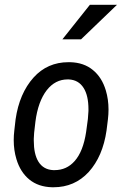

<svg xmlns="http://www.w3.org/2000/svg" viewBox="-20 -770 518 799"><path d="M127.4 -263.7 122.1 -217.8 120.6 -192.9Q120.6 -189 120.6 -185.1Q120.6 -128.9 139.6 -97.7Q160.2 -64 201.7 -62Q204.6 -62 207 -62Q257.3 -62 290.5 -99.6Q326.2 -139.6 338.4 -220.7L345.7 -274.9L348.1 -308.1Q348.1 -312 348.1 -315.4Q348.1 -372.1 328.1 -403.8Q307.1 -437.5 266.1 -439.5Q263.7 -439.5 261.2 -439.5Q210 -439.5 174.8 -395Q138.2 -347.7 127.4 -263.7ZM39.6 -227.1 44.9 -273.4Q60.5 -381.3 119.6 -447.3Q177.2 -511.2 265.1 -511.2Q268.1 -511.2 271.5 -511.2Q329.1 -509.8 366.7 -478.5Q404.3 -447.8 420.4 -393.6Q431.6 -356.4 431.6 -314Q431.6 -294.4 429.2 -273.9L423.3 -226.6Q407.7 -119.1 349.1 -54.2Q290.5 9.3 202.6 9.3Q199.7 9.3 196.8 9.3Q139.6 7.8 102.1 -22.9Q64.5 -53.7 48.3 -107.9Q37.1 -145 37.1 -187Q37.1 -206.5 39.6 -227.1ZM354 -750H466.8L317.4 -606.4H239.7Z"/></svg>

Font: MAUL Condensed Italic
Style: Condenced Regular Italic
Weight: 400
Italic angle: -12°
Designer: MAUL
Version: Version 1.0; 2020; ttfautohint (v1.8.3)